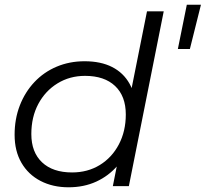

<svg xmlns="http://www.w3.org/2000/svg" viewBox="-20 -790 873 815"><path d="M271 5Q204 5 152 -22Q100 -49 71 -99Q42 -149 42 -218Q42 -285 64 -342Q86 -399 126 -441.5Q166 -484 220.5 -507Q275 -530 339 -530Q408 -530 456 -505.5Q504 -481 530 -434.5Q556 -388 556 -322Q556 -251 536.5 -191Q517 -131 479 -87Q441 -43 388.5 -19Q336 5 271 5ZM286 -58Q352 -58 403.5 -89.5Q455 -121 484.5 -177Q514 -233 514 -304Q514 -382 468.5 -425Q423 -468 341 -468Q276 -468 224 -436Q172 -404 142.5 -348.5Q113 -293 113 -221Q113 -144 158.5 -101Q204 -58 286 -58ZM459 0 489 -151 519 -257 529 -367 604 -742H675L527 0ZM735 -582 773 -770H833L786 -582Z"/></svg>

Font: MOST Montserrat
Style: Italic
Weight: 400
Italic angle: -11.3°
Designer: Julieta Ulanovsky
Foundry: Julieta Ulanovsky
Version: Version 8.000;March 11, 2024;FontCreator 15.0.0.2926 64-bit